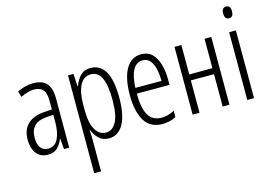

<svg xmlns="http://www.w3.org/2000/svg" viewBox="-118 -973 2080 1456"><g transform="rotate(-15 922.5 -245.0)"><path d="M155 10Q113 10 86 -10.5Q59 -31 46.5 -65Q34 -99 34 -139Q34 -218 79.5 -261Q125 -304 209 -310L271 -314V-382Q271 -444 248 -469.5Q225 -495 177 -495Q132 -495 73 -466L59 -512Q88 -526 120 -534.5Q152 -543 183 -543Q255 -543 289 -505.5Q323 -468 323 -387V0H282L275 -84H273Q258 -44 231 -17Q204 10 155 10ZM168 -34Q221 -34 246 -83.5Q271 -133 271 -216V-272L215 -268Q89 -259 89 -139Q89 -87 110 -60.5Q131 -34 168 -34Z M456 236V-532H499L504 -434H508Q525 -481 554.5 -511.5Q584 -542 634 -542Q788 -542 788 -270Q788 -130 747 -60Q706 10 635 10Q585 10 554.5 -20Q524 -50 510 -90H507Q508 -75 509 -56.5Q510 -38 510 -19V236ZM624 -38Q673 -38 703.5 -91.5Q734 -145 734 -269Q734 -379 707.5 -437Q681 -495 624 -495Q568 -495 539 -440Q510 -385 510 -289V-242Q510 -144 540.5 -91Q571 -38 624 -38Z M1055 10Q958 10 914 -64Q870 -138 870 -265Q870 -396 911.5 -469.5Q953 -543 1032 -543Q1086 -543 1118.5 -510Q1151 -477 1166 -423Q1181 -369 1181 -306V-263H924Q924 -149 956.5 -93.5Q989 -38 1060 -38Q1083 -38 1109 -44.5Q1135 -51 1161 -66V-16Q1138 -3 1110 3.5Q1082 10 1055 10ZM925 -308H1130Q1130 -359 1120.5 -401.5Q1111 -444 1089 -470Q1067 -496 1030 -496Q984 -496 956.5 -449.5Q929 -403 925 -308Z M1292 0V-532H1346V-301H1528V-532H1581V0H1528V-254H1346V0Z M1749 -634Q1714 -634 1714 -680Q1714 -726 1749 -726Q1783 -726 1783 -680Q1783 -634 1749 -634ZM1721 0V-532H1774V0Z"/></g></svg>

Font: Noto Sans ExtraCondensed Light
Style: Regular
Weight: 300
Width: 2
Designer: Monotype Design Team
Foundry: Monotype Imaging Inc.
Version: Version 2.013; ttfautohint (v1.8.4.7-5d5b)